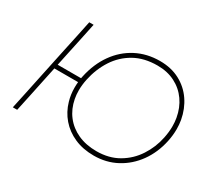

<svg xmlns="http://www.w3.org/2000/svg" viewBox="-139 -970 1347 1224"><g transform="rotate(30 534.0 -358.0)"><path d="M58 0Q71 -60 83 -116.5Q94.5 -173 108.5 -238L158 -472.5Q172.5 -539.5 184.5 -596.2Q196.5 -653 209 -713H241Q228.5 -653 216.5 -596.2Q204.5 -539.5 190 -472L170 -378H342L345 -393Q367 -495 420 -569.5Q473 -644 550.8 -684.5Q628.5 -725 724.5 -725Q807 -725 870.2 -691.5Q933.5 -658 973.5 -599.5Q1013.5 -541 1027 -466.5Q1032.5 -434.5 1032.5 -401Q1032.5 -356.5 1022.5 -309Q1002.5 -215 951 -143.2Q899.5 -71.5 824.2 -31.2Q749 9 658.5 9Q578 9 515.2 -18.8Q452.5 -46.5 410.2 -95.5Q368 -144.5 349.5 -209Q336 -255 336 -306Q336 -326 338 -347H163.5L140.5 -238Q126.5 -173 115 -116.5Q103 -60 90 0ZM658.5 -24Q750.5 -24 819.2 -64.2Q888 -104.5 931.2 -171Q974.5 -237.5 990.5 -316Q1000 -362 1000 -404.5Q1000 -435 995 -463.5Q983 -531.5 947 -582.8Q911 -634 854.5 -663Q798 -692 724.5 -692Q627 -692 556 -652Q485 -612 440.2 -543Q395.5 -474 377 -387Q368 -343.5 368 -304Q368 -272.5 373.5 -243.5Q386 -177 424 -127.8Q462 -78.5 521.8 -51.2Q581.5 -24 658.5 -24Z"/></g></svg>

Font: Heraclito Thin
Style: Italic
Weight: 100
Italic angle: -12°
Designer: Kostas Bartsokas (font) & Cristiano Sobral (main changes)
Foundry: Kostas Bartsokas (font) & Cristiano Sobral (main changes)
Version: Version 1.00;July 8, 2020;FontCreator 13.0.0.2655 64-bit